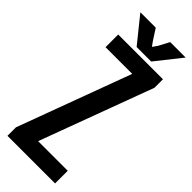

<svg xmlns="http://www.w3.org/2000/svg" viewBox="-323 -1039 1068 1068"><g transform="rotate(45 211.0 -504.5)"><path d="M19 -66.9V0H393.6V-99.6H160.6L408.2 -767.1V-834H56.2V-734.4H266.1ZM177.7 -857.4H292L412.1 -1008.8H290.5L256.8 -945.3L237.3 -918L217.8 -945.3L176.8 -1008.8H55.7Z"/></g></svg>

Font: Fjalla One
Style: Regular
Weight: 400
Designer: Irina Smirnova
Foundry: Irina Smirnova
Version: Version 1.001